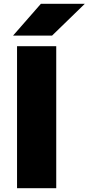

<svg xmlns="http://www.w3.org/2000/svg" viewBox="-20 -994 468 1014"><path d="M70 0H277V-750H70ZM49 -806H255L428 -974H196Z"/></svg>

Font: Bounded
Style: Bold
Weight: 700
Designer: Vlad Churkin
Version: Version 3.0